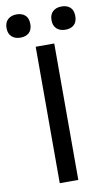

<svg xmlns="http://www.w3.org/2000/svg" viewBox="-150 -961 566 1009"><g transform="rotate(-10 133.5 -456.5)"><path d="M0 0ZM183 0H84V-728H183ZM207.5 -805Q190 -821 190 -851Q190 -881 207.5 -897Q225 -913 254 -913Q283 -913 300 -897.5Q317 -882 317 -851Q317 -820 300 -804.5Q283 -789 254 -789Q225 -789 207.5 -805ZM-32.5 -805Q-50 -821 -50 -851Q-50 -881 -32.5 -897Q-15 -913 14 -913Q43 -913 60 -897.5Q77 -882 77 -851Q77 -820 60 -804.5Q43 -789 14 -789Q-15 -789 -32.5 -805Z"/></g></svg>

Font: Myanmar Chatu
Style: Regular
Weight: 400
Designer: Danh Hong
Foundry: Google Inc.
Version: Version 2.00 November 20, 2015